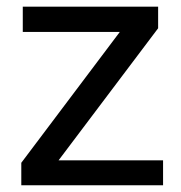

<svg xmlns="http://www.w3.org/2000/svg" viewBox="-20 -548 536 568"><path d="M153.3 -73.7H462.4V0H43V-66.4L334.5 -453.6H47.4V-528.3H447.8V-464.4Z"/></svg>

Font: Dirooz
Style: Regular
Weight: 400
Foundry: DejaVu fonts team - Redesigned by Saber Rastikerdar
Version: Version 0.2.1